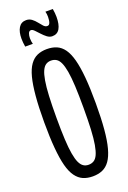

<svg xmlns="http://www.w3.org/2000/svg" viewBox="-171 -955 679 1021"><g transform="rotate(-20 168.5 -444.5)"><path d="M167.9 -55.7Q185.1 -55.7 198 -63.7Q210.8 -71.6 219.7 -90.9Q228.5 -110.1 234.4 -143.4Q240.3 -176.7 242.9 -227.5Q245.4 -278.4 245.4 -349.8Q245.4 -421.1 242.9 -472.3Q240.3 -523.6 234.5 -557Q228.6 -590.4 219.7 -609.7Q210.8 -629 198 -636.9Q185.1 -644.9 167.9 -644.9Q151.6 -644.9 139.2 -636.9Q126.8 -629 117.8 -609.7Q108.8 -590.4 103 -556.6Q97.1 -522.7 94.6 -471.4Q92 -420.2 92 -349Q92 -277.5 94.6 -227.2Q97.1 -176.9 103 -143.4Q108.8 -109.8 117.8 -90.8Q126.8 -71.8 139.2 -63.8Q151.6 -55.7 167.9 -55.7ZM168.2 10Q137.6 10 113.9 -0.3Q90.2 -10.6 72.6 -34.7Q55 -58.9 44.1 -99.7Q33.3 -140.6 27.9 -202.4Q22.4 -264.2 22.4 -349Q22.4 -434.8 27.9 -496.1Q33.3 -557.5 44.1 -599Q55 -640.5 72.6 -665Q90.2 -689.4 113.9 -699.7Q137.6 -710 168.2 -710Q199.3 -710 223.2 -699.7Q247.1 -689.4 264.5 -665.3Q281.8 -641.1 292.9 -599.9Q304 -558.6 309.5 -497Q315 -435.4 315 -350.2Q315 -265 309.6 -203.6Q304.2 -142.1 293 -100.8Q281.8 -59.5 264.5 -35.1Q247.1 -10.7 223.2 -0.4Q199.3 10 168.2 10ZM65.3 -761.6Q63.3 -773.2 62.1 -785.3Q60.9 -797.4 60.9 -807.4Q60.9 -846.4 75 -869.3Q89.1 -892.3 117.5 -892.3Q135.1 -892.3 148.7 -882.2Q162.2 -872.1 173 -858.2Q183.7 -844.4 193.1 -834.3Q202.5 -824.2 213.4 -824.2Q222.5 -824.2 226.7 -831.7Q230.9 -839.2 232.2 -849.8Q233.5 -860.3 233.5 -869Q233.5 -876.9 232.6 -884.6Q231.7 -892.4 229.7 -899.3H271.5Q273.5 -887.6 274.7 -876Q275.9 -864.4 275.9 -853.4Q275.9 -810.4 262.3 -787.2Q248.8 -764 220.2 -764Q205.3 -764 191.3 -774.6Q177.4 -785.2 165.2 -798.8Q153.1 -812.3 142.5 -822.9Q132 -833.5 123.7 -833.5Q113.3 -833.5 108.6 -821.6Q103.9 -809.7 103.9 -793.8Q103.9 -784.5 105.3 -776.1Q106.7 -767.7 108.5 -761.6Z"/></g></svg>

Font: Georama ExtraCondensed Thin
Style: Regular
Weight: 100
Width: 2
Designer: Jean-Baptiste Levee
Foundry: Production Type
Version: Version 1.001